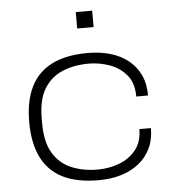

<svg xmlns="http://www.w3.org/2000/svg" viewBox="-52 -767 754 827"><g transform="rotate(-5 325.0 -353.0)"><path d="M342 12Q246 12 185 -19.5Q124 -51 94.5 -112.5Q65 -174 65 -263Q65 -353 94.5 -414Q124 -475 185.5 -506.5Q247 -538 342 -538Q395 -538 439.5 -525Q484 -512 516.5 -486Q549 -460 567 -422Q585 -384 585 -333H534Q534 -391 505.5 -425.5Q477 -460 433 -476Q389 -492 342 -492Q279 -492 228.5 -471Q178 -450 149 -402.5Q120 -355 120 -273V-253Q120 -172 149 -124Q178 -76 228.5 -55Q279 -34 342 -34Q389 -34 433 -50Q477 -66 506 -101Q535 -136 535 -192H585Q585 -142 566.5 -104Q548 -66 515 -40Q482 -14 438 -1Q394 12 342 12ZM306 -647V-718H377V-647Z"/></g></svg>

Font: Archivo Expanded Thin
Style: Regular
Weight: 250
Width: 7
Designer: Hector Gatti
Foundry: Omnibus-Type
Version: Version 2.001